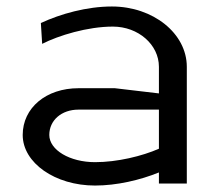

<svg xmlns="http://www.w3.org/2000/svg" viewBox="-20 -566 686 592"><path d="M470 -107.4C418.2 -84.6 341.5 -66 273 -66C195.2 -66 132 -103.6 132 -149.9C132 -195.2 169.8 -228 222 -228H470ZM556 0V-360C556 -462.7 452.5 -546 325 -546C248 -546 166.6 -523.3 106 -495L110 -430.8C160.6 -456.6 250 -484 328 -484C406.4 -484 470 -428.4 470 -360V-278L334.2 -294H222C122.2 -294 50 -233.5 50 -149.9C50 -63.8 149.9 6.1 273 6.1C340.1 6.1 411.9 -10.7 470 -34.3V0Z"/></svg>

Font: Resamitz
Style: Bold
Weight: 700
Designer: gluk
Foundry: gluk
Version: Version 0.047